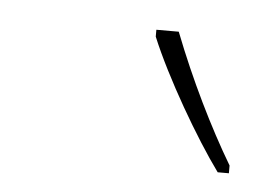

<svg xmlns="http://www.w3.org/2000/svg" viewBox="-28 -796 300 222"><g transform="rotate(5 122.0 -685.0)"><path d="M231 -606H244V-615C219 -657 193 -710 172 -764H146V-756C165 -710 204 -643 231 -606Z"/></g></svg>

Font: Noto Sans Condensed Thin
Style: Italic
Weight: 100
Width: 3
Italic angle: -12°
Designer: Monotype Design Team
Foundry: Monotype Imaging Inc.
Version: Version 2.013